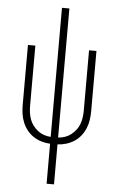

<svg xmlns="http://www.w3.org/2000/svg" viewBox="-62 -777 624 1033"><g transform="rotate(5 250.0 -260.0)"><path d="M230 215V-1Q206 -2 183 -9Q160 -16 140 -29Q120 -42 105 -61Q90 -80 81 -102Q72 -124 68.5 -147.5Q65 -171 65 -195V-520H105V-195Q105 -176 107.5 -157.5Q110 -139 116.5 -121.5Q123 -104 134.5 -89Q146 -74 161 -62.5Q176 -51 193.5 -45Q211 -39 230 -38V-735H270V-38Q289 -39 306.5 -45Q324 -51 339 -62.5Q354 -74 365.5 -89Q377 -104 383.5 -121.5Q390 -139 392.5 -157.5Q395 -176 395 -195V-520H435V-195Q435 -171 431.5 -147.5Q428 -124 419 -102Q410 -80 395 -61Q380 -42 360 -29Q340 -16 317 -9Q294 -2 270 -1V215Z"/></g></svg>

Font: Iosevka SS04 Extralight
Style: Regular
Weight: 200
Monospace: yes
Designer: Belleve Invis
Foundry: Belleve Invis
Version: Version 19.0.0; ttfautohint (v1.8.4)